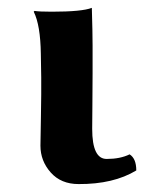

<svg xmlns="http://www.w3.org/2000/svg" viewBox="-20 -459 374 489"><path d="M85 -261.2 84 -321.8Q83 -395 65.9 -429.2L67.9 -431.2Q80.1 -429.2 111.8 -429.2Q189 -429.2 213.9 -439Q215.8 -375 215.8 -342.8V-272Q215.8 -238.3 215.3 -190.4Q214.8 -142.6 214.8 -130.9Q214.8 -53.7 252 -54.2Q286.1 -54.2 310.1 -65.9Q327.1 -55.2 327.1 -24.9Q269 10.3 180.2 9.8Q135.3 9.8 109.1 -19.8Q83 -49.3 83 -87.9Q83 -92.8 84.2 -159.4Q85.4 -226.1 85 -261.2Z"/></svg>

Font: Linux Biolinum
Style: Bold
Weight: 700
Designer: Philipp H. Poll
Foundry: Philipp H. Poll
Version: Version 1.3.2 ; ttfautohint (v0.9)